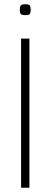

<svg xmlns="http://www.w3.org/2000/svg" viewBox="-20 -881 237 901"><path d="M99 -810Q83 -810 78 -815Q73 -820 73 -835Q73 -851 78 -856Q83 -861 99 -861Q115 -861 119.5 -856Q124 -851 124 -835Q124 -820 119.5 -815Q115 -810 99 -810ZM79 0V-700H118V0Z"/></svg>

Font: Georama ExtraLight
Style: Regular
Weight: 250
Version: Version 1.001